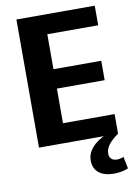

<svg xmlns="http://www.w3.org/2000/svg" viewBox="-98 -763 731 1033"><g transform="rotate(-10 267.5 -246.0)"><path d="M183 -107H498V0H66V-700H494V-593H183L216 -676V-344L183 -402H477V-296H183L216 -354V-24ZM440 208Q387 208 357.5 184.5Q328 161 328 117Q328 79 355 47.5Q382 16 431 -5L498 0Q462 25 444.5 48.5Q427 72 427 97Q427 115 438 125.5Q449 136 468 136Q488 136 505 128L518 193Q502 200 482 204Q462 208 440 208Z"/></g></svg>

Font: Pathway Extreme SemiCondensed
Style: Bold
Weight: 700
Width: 4
Version: Version 1.001;gftools[0.9.26]